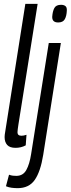

<svg xmlns="http://www.w3.org/2000/svg" viewBox="-20 -760 368 1000"><path d="M112 -740H176L76 -112Q74 -97 72.5 -87.5Q71 -78 71 -71Q71 -53 92 -53Q103 -53 118 -58L114 -3Q90 10 61 10Q31 10 17.5 -5Q4 -20 4 -46Q4 -57 7 -73ZM298 -735Q312 -735 320.5 -728.5Q329 -722 328 -705Q327 -677 317.5 -660Q308 -643 283 -643Q251 -643 252 -673Q254 -701 263 -718Q272 -735 298 -735ZM297 -536 205 47Q191 134 161 177Q131 220 72 220Q57 220 41 218Q25 216 11 210L27 150Q38 154 47 155Q56 156 65 156Q100 156 117 125.5Q134 95 142 43L234 -536Z"/></svg>

Font: Georama ExtraCondensed
Style: Italic
Weight: 400
Width: 2
Italic angle: -9°
Designer: Jean-Baptiste Levee
Foundry: Production Type
Version: Version 1.000